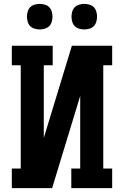

<svg xmlns="http://www.w3.org/2000/svg" viewBox="-20 -971 640 991"><path d="M41 0V-101H87V-634H41V-735H252V-634H206V-259L351 -735H559V-634H513V-101H559V0H348V-101H394V-476L249 0ZM415 -819Q402 -819 388.5 -823Q375 -827 366 -836Q357 -845 353 -858.5Q349 -872 349 -885Q349 -898 353 -911.5Q357 -925 366 -934Q375 -943 388.5 -947Q402 -951 415 -951Q428 -951 441.5 -947Q455 -943 464 -934Q473 -925 477 -911.5Q481 -898 481 -885Q481 -872 477 -858.5Q473 -845 464 -836Q455 -827 441.5 -823Q428 -819 415 -819ZM185 -819Q172 -819 158.5 -823Q145 -827 136 -836Q127 -845 123 -858.5Q119 -872 119 -885Q119 -898 123 -911.5Q127 -925 136 -934Q145 -943 158.5 -947Q172 -951 185 -951Q198 -951 211.5 -947Q225 -943 234 -934Q243 -925 247 -911.5Q251 -898 251 -885Q251 -872 247 -858.5Q243 -845 234 -836Q225 -827 211.5 -823Q198 -819 185 -819Z"/></svg>

Font: Iosevka Plex Etoile
Style: Bold
Weight: 700
Designer: Belleve Invis
Foundry: Belleve Invis
Version: Version 25.1.1; ttfautohint (v1.8.4)